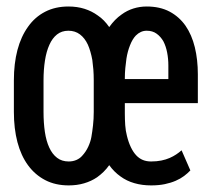

<svg xmlns="http://www.w3.org/2000/svg" viewBox="-20 -558 640 588"><path d="M22.5 -312V-215.3Q22.5 -164.1 33.4 -122.6Q44.4 -81.1 65.9 -51.8Q87.4 -22.5 118.7 -6.3Q149.9 9.8 190.4 9.8Q215.8 9.8 237.5 3.4Q259.3 -2.9 277.3 -15.1Q287.6 -22.5 297.1 -31.7Q306.6 -41 314.5 -52.2Q321.8 -42 330.6 -33.2Q339.4 -24.4 349.1 -17.6Q367.7 -3.9 391.4 2.9Q415 9.8 442.9 9.8Q466.3 9.8 484.9 5.9Q503.4 2 518.1 -4.4Q532.7 -10.7 543.7 -19Q554.7 -27.3 563 -36.1L536.1 -97.7Q528.3 -90.8 519.5 -85Q510.7 -79.1 499.5 -74.2Q488.3 -69.3 474.1 -66.4Q460 -63.5 442.9 -63.5Q428.7 -63.5 417.5 -68.1Q406.2 -72.8 397.5 -82Q388.2 -91.8 380.9 -106.9Q373.5 -122.1 368.7 -142.1Q364.7 -157.2 363.5 -174.6Q362.3 -191.9 362.3 -210.9V-242.2H585.9V-330.6Q585.9 -375 576.7 -413.1Q567.4 -451.2 548.3 -479Q528.8 -506.8 499.3 -522.5Q469.7 -538.1 429.2 -538.1Q408.2 -538.1 388.7 -532Q369.1 -525.9 352.5 -513.7Q341.8 -506.3 332.3 -496.6Q322.8 -486.8 314.5 -475.1Q307.1 -485.8 298.3 -494.9Q289.6 -503.9 279.3 -510.7Q261.2 -523.9 238.8 -531Q216.3 -538.1 189.5 -538.1Q149.4 -538.1 118.2 -522Q86.9 -505.9 65.9 -476.1Q44.4 -446.3 33.4 -404.8Q22.5 -363.3 22.5 -312ZM113.3 -215.3V-312Q113.3 -344.7 117.7 -372.8Q122.1 -400.9 131.3 -420.9Q140.1 -440.9 154.5 -452.4Q168.9 -463.9 189.5 -463.9Q210 -463.9 224.9 -452.6Q239.7 -441.4 249 -421.4Q253.4 -411.6 256.8 -399.7Q260.3 -387.7 262.7 -374.5Q264.6 -360.8 265.9 -345Q267.1 -329.1 267.1 -312V-215.3Q267.1 -193.8 264.9 -174.3Q262.7 -154.8 259.8 -138.2Q257.3 -124 250.2 -108.6Q243.2 -93.3 231.4 -80.6Q224.6 -72.8 213.9 -68.1Q203.1 -63.5 190.4 -63.5Q169.4 -63.5 154.8 -74.7Q140.1 -85.9 130.9 -106Q121.6 -126 117.4 -154.1Q113.3 -182.1 113.3 -215.3ZM429.2 -463.9Q447.3 -463.9 459.7 -454.8Q472.2 -445.8 480.5 -431.2Q488.3 -416 491.9 -397Q495.6 -377.9 495.6 -357.4V-315.9H362.3V-317.9Q362.3 -334.5 363.8 -349.9Q365.2 -365.2 367.2 -378.4Q370.6 -400.4 378.2 -419.4Q385.7 -438.5 396 -449.2Q403.3 -456.5 411.6 -460.2Q419.9 -463.9 429.2 -463.9Z"/></svg>

Font: RobotoMono Nerd Font
Style: Regular
Weight: 400
Monospace: yes
Designer: Google
Version: Version 3.000;Nerd Fonts 3.2.1